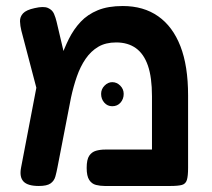

<svg xmlns="http://www.w3.org/2000/svg" viewBox="-20 -609 705 638"><path d="M605 -292V-51Q605 -24 601 -11Q597 2 584.5 5.5Q572 9 545 9H328Q313 9 299 5.5Q285 2 276.5 -11Q268 -24 268 -51Q268 -79 276.5 -91.5Q285 -104 299 -108Q313 -112 329 -112H485V-289Q485 -352 471.5 -391Q458 -430 431.5 -449Q405 -468 366 -468Q331 -468 306.5 -453.5Q282 -439 264.5 -413.5Q247 -388 235.5 -355Q224 -322 216 -285L171 -53Q168 -37 164 -22.5Q160 -8 148 0.5Q136 9 109 9Q72 9 58 -6Q44 -21 50 -52L112 -376L155 -337Q168 -375 180.5 -411.5Q193 -448 209 -480Q225 -512 248 -536.5Q271 -561 305 -575Q339 -589 388 -589Q457 -589 505.5 -555Q554 -521 579.5 -455.5Q605 -390 605 -292ZM119 -248 51 -507Q47 -523 46.5 -538Q46 -553 56.5 -564.5Q67 -576 95 -582Q125 -589 139.5 -582.5Q154 -576 159.5 -563Q165 -550 168 -537L213 -346ZM353 -256Q337 -256 326.5 -268Q316 -280 316 -297Q316 -313 327.5 -324.5Q339 -336 353 -336Q368 -336 379.5 -324.5Q391 -313 391 -297Q391 -280 380.5 -268Q370 -256 353 -256Z"/></svg>

Font: Fredoka Medium
Style: Regular
Weight: 500
Designer: Ben Nathan
Foundry: Milena B. Brandão, Ben Nathan
Version: Version 2.001